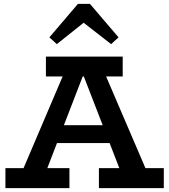

<svg xmlns="http://www.w3.org/2000/svg" viewBox="-20 -981 882 1001"><path d="M66 -18 328.5 -633.9H511.1L775.3 -18H635.6L397.1 -633.6H431L193.3 -18ZM8.3 0V-104.6H342V0ZM237.8 -235.2 261.5 -328.3H572.1L594.1 -235.2ZM495.7 0V-104.6H834V0ZM219.4 -582.4V-686H619.7V-582.4ZM276.2 -750.9 237.5 -786.3 386.2 -960.7H449L598 -786.3L559.4 -750.9L416.1 -862.4Z"/></svg>

Font: BioRhyme ExtraBold
Style: Regular
Weight: 800
Designer: Aoife Mooney
Foundry: Aoife Mooney Type
Version: Version 1.600;gftools[0.9.33]